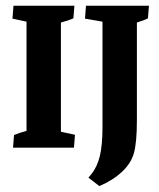

<svg xmlns="http://www.w3.org/2000/svg" viewBox="-20 -503 542 654"><path d="M24.4 0 27.8 -43Q44.4 -50.3 70.3 -57.1V-429.2L22.5 -439.5L25.9 -483.4H233.4L230 -440.4Q213.4 -433.1 187.5 -426.3V-54.2L235.4 -43.9L231.9 0ZM318.4 130.9 281.2 102.1 291 90.3Q311 65.9 320.1 28.6Q329.1 -8.8 329.1 -69.3V-429.2L269.5 -439.5L272.9 -483.4H487.3L483.9 -440.4Q470.7 -433.6 446.3 -426.3V-94.2Q446.3 -16.6 436 19Q426.3 53.2 395.8 82Q365.2 110.8 318.4 130.9Z"/></svg>

Font: Markazi Text
Style: Bold
Weight: 700
Designer: Borna Izadpanah (Arabic designer), Fiona Ross (Arabic design director) and Florian Runge (Latin designer)
Foundry: Borna Izadpanah and Florian Runge
Version: Version 1.001; ttfautohint (v1.8.3)